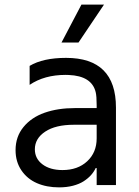

<svg xmlns="http://www.w3.org/2000/svg" viewBox="-20 -804 603 834"><path d="M247.2 -619.3 333.8 -784.1H431.8L321 -619.3ZM236.5 9.9Q182.5 9.9 140.3 -8.5Q98 -27 72.8 -64.3Q47.6 -101.6 47.6 -152Q47.6 -210.2 81.9 -252.1Q116.1 -294 173.7 -314.3Q231.2 -334.5 305.4 -334.5H399.9V-347.3Q399.9 -386.7 395.6 -403.8Q378.6 -474.1 278.8 -478.3Q272 -478.7 264.9 -478.7Q172.6 -478.7 108.7 -435.4V-517.8Q166.9 -552.6 267 -552.6Q483.7 -552.6 483.7 -336.6V0H399.9V-73.9H395.6Q387.8 -57.2 375 -43Q362.2 -28.8 343.2 -16.5Q324.2 -4.3 296.9 2.8Q269.5 9.9 236.5 9.9ZM251.4 -65.3Q317.8 -65.3 358.8 -103.5Q399.9 -141.7 399.9 -203.1V-262.1H301.1Q221.2 -262.1 176.3 -232.2Q131.4 -202.4 131.4 -155.5Q131.4 -115.1 164.4 -90.2Q197.4 -65.3 251.4 -65.3Z"/></svg>

Font: TID UI
Style: Regular
Weight: 400
Designer: The TID Project Authors
Foundry: Bakken & Bæck
Version: Version 1.001;hotconv 1.0.109;makeotfexe 2.5.65596